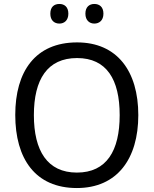

<svg xmlns="http://www.w3.org/2000/svg" viewBox="-20 -939 775 969"><path d="M234 -870C234 -836 254 -820 280 -820C304 -820 325 -836 325 -870C325 -905 304 -919 280 -919C254 -919 234 -905 234 -870ZM411 -870C411 -836 432 -820 456 -820C481 -820 502 -836 502 -870C502 -905 481 -919 456 -919C432 -919 411 -905 411 -870ZM678 -358C678 -580 571 -725 369 -725C158 -725 57 -578 57 -359C57 -138 158 10 368 10C571 10 678 -137 678 -358ZM151 -358C151 -538 219 -646 369 -646C518 -646 584 -538 584 -358C584 -178 518 -68 368 -68C219 -68 151 -178 151 -358Z"/></svg>

Font: Noto Sans Thai
Style: Regular
Weight: 400
Designer: Monotype Design Team
Foundry: Monotype Imaging Inc.
Version: Version 1.901